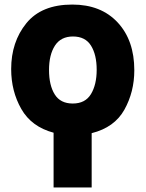

<svg xmlns="http://www.w3.org/2000/svg" viewBox="-20 -583 640 842"><path d="M382 239V1Q482 -24 525.5 -102Q569 -180 569 -275Q569 -406 496 -484.5Q423 -563 297 -563Q162 -563 95.5 -481Q29 -399 29 -280Q29 -183 73.5 -105Q118 -27 215 -1V239ZM195 -276Q195 -343 221 -383Q247 -423 300 -423Q354 -423 379 -383Q404 -343 404 -277Q404 -212 379 -170.5Q354 -129 299 -129Q245 -129 220 -169Q195 -209 195 -276Z"/></svg>

Font: Noto Sans Mono UI ExtraBold
Style: Regular
Weight: 800
Designer: Monotype Design team
Foundry: Monotype Imaging Inc.
Version: 1.000